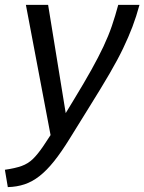

<svg xmlns="http://www.w3.org/2000/svg" viewBox="-55 -542 591 786"><path d="M-35 153Q7 147 33.5 137.5Q60 128 80 108.5Q100 89 123 55L152 11L51 -522H142L214 -79L248 -135Q290 -204 319 -256Q348 -308 368.5 -351.5Q389 -395 403 -436Q417 -477 429 -522H516Q503 -474 487 -432Q471 -390 449 -344Q427 -298 393.5 -240.5Q360 -183 310 -103L230 26Q196 81 166 118.5Q136 156 106.5 179Q77 202 45.5 212.5Q14 223 -23 224Z"/></svg>

Font: Raleway Thin Medium
Style: Italic
Weight: 500
Italic angle: -12°
Version: Version 4.026